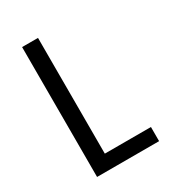

<svg xmlns="http://www.w3.org/2000/svg" viewBox="-178 -838 855 941"><g transform="rotate(-30 250.0 -367.5)"><path d="M93 0V-735H183V-80H444V0Z"/></g></svg>

Font: Iosevka Medium
Style: Regular
Weight: 500
Monospace: yes
Designer: Belleve Invis
Foundry: Belleve Invis
Version: Version 32.5.0; ttfautohint (v1.8.4)